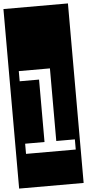

<svg xmlns="http://www.w3.org/2000/svg" viewBox="-82 -954 546 1204"><g transform="rotate(-5 191.0 -352.0)"><path d="M-12 -917H394V213H-12ZM363 0V-64H246V-521H50V-457H172V-64H50V0Z"/></g></svg>

Font: Zilla Slab Highlight
Style: Regular
Weight: 400
Designer: Typotheque Type Foundry
Foundry: Typotheque type foundry
Version: Version 1.1; 2017; ttfautohint (v1.6)